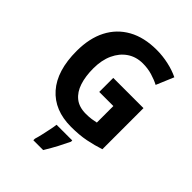

<svg xmlns="http://www.w3.org/2000/svg" viewBox="-282 -905 1298 1298"><g transform="rotate(45 367.0 -256.0)"><path d="M395 11Q236 11 147.5 -89.5Q59 -190 59 -379Q59 -500 103.5 -586.5Q148 -673 232.5 -720Q317 -767 437 -767Q494 -767 550.5 -754.5Q607 -742 652 -720L599 -594Q567 -611 525 -623.5Q483 -636 436 -636Q372 -636 324 -603.5Q276 -571 249 -512.5Q222 -454 222 -375Q222 -300 240.5 -243Q259 -186 299 -154Q339 -122 404 -122Q436 -122 457.5 -125.5Q479 -129 498 -133V-291H363V-425H652V-32Q595 -13 534 -1Q473 11 395 11ZM279 255V240Q286 218 293.5 185Q301 152 307.5 120Q314 88 316 70H466V82Q447 122 426 162Q405 202 373 255Z"/></g></svg>

Font: Menbere
Style: Regular
Weight: 400
Designer: Aleme Tadesse
Foundry: Sorkin Type Co
Version: Version 1.000